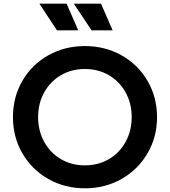

<svg xmlns="http://www.w3.org/2000/svg" viewBox="-20 -1006 918 1038"><path d="M50 -373Q50 -481 101 -569Q152 -657 241 -707Q330 -757 439 -757Q548 -757 637 -707Q726 -657 777.5 -569Q829 -481 829 -373Q829 -265 777.5 -177Q726 -89 637 -38.5Q548 12 439 12Q330 12 241 -38.5Q152 -89 101 -177Q50 -265 50 -373ZM439 -112Q511 -112 568.5 -145.5Q626 -179 659 -239Q692 -299 692 -373Q692 -447 659 -506.5Q626 -566 568.5 -599.5Q511 -633 439 -633Q367 -633 309.5 -599.5Q252 -566 219 -506.5Q186 -447 186 -373Q186 -299 219 -239Q252 -179 309.5 -145.5Q367 -112 439 -112ZM379 -986H526L589 -842H475ZM340 -986 403 -842H288L193 -986Z"/></svg>

Font: Eudoxus Sans
Style: Bold
Weight: 700
Designer: Stijn de Vries
Foundry: tokotype
Version: Version 2.005